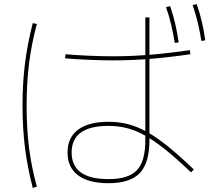

<svg xmlns="http://www.w3.org/2000/svg" viewBox="-20 -865 1040 938"><path d="M510 30Q413 30 361.5 -8.5Q310 -47 310 -120Q310 -193 361.5 -231.5Q413 -270 510 -270Q560 -270 605 -258.5Q650 -247 698 -220.5Q746 -194 801.5 -149Q857 -104 927 -37L913 -23Q844 -89 790 -132.5Q736 -176 690 -202Q644 -228 600.5 -239Q557 -250 510 -250Q330 -250 330 -120Q330 10 510 10Q608 10 649 -33.5Q690 -77 690 -180V-586V-780H710V-587V-180Q710 -69 663 -19.5Q616 30 510 30ZM140 53Q114 -47 102 -143Q90 -239 90 -350Q90 -459 102 -554.5Q114 -650 140 -752L160 -748Q133 -646 121.5 -551.5Q110 -457 110 -350Q110 -240 121.5 -146Q133 -52 160 47ZM834 -655Q826 -703 816 -745.5Q806 -788 791 -830L811 -835Q826 -792 836 -749Q846 -706 853 -658ZM964 -665Q956 -713 946 -755.5Q936 -798 921 -840L941 -845Q956 -802 966 -759Q976 -716 983 -668ZM531 -570Q473 -570 409 -573Q345 -576 298 -580L300 -600Q346 -596 409.5 -593Q473 -590 531 -590Q617 -590 706.5 -597Q796 -604 908 -620L910 -600Q798 -584 708.5 -577Q619 -570 531 -570Z"/></svg>

Font: M PLUS 2 Thin Thin
Style: Regular
Weight: 250
Version: Version 1.001